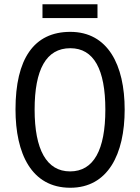

<svg xmlns="http://www.w3.org/2000/svg" viewBox="-20 -874 659 904"><path d="M439 -854H180V-789H439ZM567 -358C567 -568 488 -724 311 -724C139 -724 53 -596 53 -359C53 -151 128 10 311 10C488 10 567 -148 567 -358ZM143 -358C143 -546 197 -647 311 -647C422 -647 476 -547 476 -358C476 -168 421 -67 310 -67C199 -67 143 -170 143 -358Z"/></svg>

Font: Noto Sans Gurmukhi UI Condensed
Style: Regular
Weight: 400
Width: 3
Designer: Jelle Bosma - Monotype Design Team
Foundry: Monotype Imaging Inc.
Version: Version 2.004